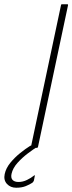

<svg xmlns="http://www.w3.org/2000/svg" viewBox="-104 -693 339 900"><path d="M74 -4Q73 0 69 0H43Q40 0 41 -4L182 -669Q182 -673 186 -673H212Q214 -673 214.5 -672Q215 -671 215 -669ZM-28 187Q-55 187 -71.5 169Q-88 151 -82 123Q-76 95 -55.5 70Q-35 45 -9.5 24.5Q16 4 37 -9Q41 -11 44.5 -12Q48 -13 51 -13H72Q74 -13 75 -10.5Q76 -8 71 -5Q53 6 26.5 26Q0 46 -22 70.5Q-44 95 -50 122Q-54 141 -45 150.5Q-36 160 -17 160Q3 160 22.5 150.5Q42 141 54 131Q57 128 58.5 128.5Q60 129 59 132L55 153Q54 155 52.5 158Q51 161 47 164Q35 172 16.5 179.5Q-2 187 -28 187Z"/></svg>

Font: Glory Thin
Style: Italic
Weight: 100
Italic angle: -12°
Designer: Robert Leuschke
Foundry: Robert Leuschke
Version: Version 1.011